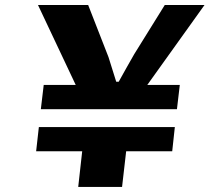

<svg xmlns="http://www.w3.org/2000/svg" viewBox="-20 -735 849 755"><path d="M559.1 -400.9H687L675.8 -305.7H140.6L151.9 -400.9H277.8L129.4 -715.3H326.7L406.7 -510.3L437 -413.6H446.8Q455.1 -428.7 463.4 -443.4Q471.7 -458 480 -473.1L507.8 -522L627.9 -715.3H784.2ZM476.1 -140.1 460 0H287.6L303.2 -140.1H122.1L132.8 -235.4H667.5L657.2 -140.1Z"/></svg>

Font: Proza Libre
Style: Bold Italic
Weight: 700
Designer: Jasper de Waard
Foundry: Jasper de Waard
Version: Version 1.000; ttfautohint (v1.4.1.8-43bc)